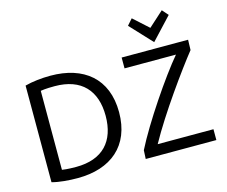

<svg xmlns="http://www.w3.org/2000/svg" viewBox="-124 -1103 1516 1284"><g transform="rotate(-15 633.5 -461.5)"><path d="M643 -347C643 -113 491 8 263 8C204 8 136 3 85 -11V-680C136 -694 203 -701 262 -701C491 -701 643 -581 643 -347ZM174 -620V-73C181 -72 209 -67 271 -67C456 -67 550 -171 550 -347C550 -521 457 -626 271 -626C209 -626 181 -621 174 -620ZM1214 -695 1212 -624C1125 -515 938 -257 837 -73H1223V2H734L737 -58C821 -225 1005 -496 1110 -620H754V-695ZM887 -931 991 -837 1095 -931 1132 -889 991 -738 850 -889Z"/></g></svg>

Font: Repo Regular
Style: Regular
Weight: 400
Designer: Stefan Peev
Foundry: Context Ltd
Version: Version 1.502